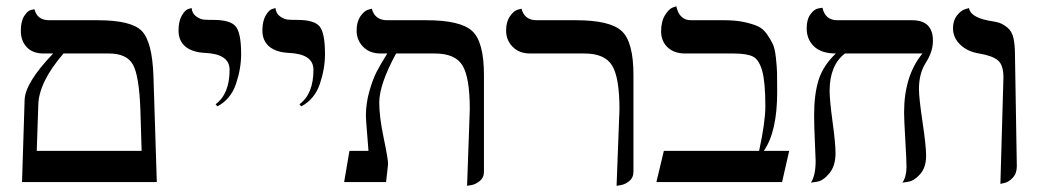

<svg xmlns="http://www.w3.org/2000/svg" viewBox="-20 -585 3340 617"><path d="M184.1 -413.1Q104 -320.3 103 -246.1L98.1 -100.1H435.1L431.2 -231Q427.2 -341.8 407.2 -377.4Q387.2 -413.1 330.1 -413.1ZM50.8 0 59.1 -263.2Q60.1 -318.4 150.9 -413.1H120.1Q85 -413.1 65.9 -433.6Q46.9 -454.1 46.9 -485.8Q46.9 -516.6 57.9 -533.7Q68.8 -550.8 80.1 -553.2L90.8 -555.2Q99.6 -520 138.2 -520H293.9Q401.9 -520 435.5 -485.6Q469.2 -451.2 473.1 -340.8L483.9 0Z M678.7 -243.2 672.9 -250Q717.8 -283.2 717.8 -360.8Q717.8 -411.6 638.7 -415Q597.7 -417 575.7 -435.5Q553.7 -454.1 553.7 -486.8Q553.7 -516.6 564.2 -534.9Q574.7 -553.2 585.4 -556.2L595.7 -559.1Q597.7 -541 610.8 -532Q624 -522.9 635 -522Q646 -521 667 -521Q720.2 -521 737.5 -500Q754.9 -479 754.9 -411.1Q754.9 -364.3 738.3 -315.2Q721.7 -266.1 678.7 -243.2Z M948.2 -243.2 942.4 -250Q987.3 -283.2 987.3 -360.8Q987.3 -411.6 908.2 -415Q867.2 -417 845.2 -435.5Q823.2 -454.1 823.2 -486.8Q823.2 -516.6 833.7 -534.9Q844.2 -553.2 855 -556.2L865.2 -559.1Q867.2 -541 880.4 -532Q893.6 -522.9 904.5 -522Q915.5 -521 936.5 -521Q989.7 -521 1007.1 -500Q1024.4 -479 1024.4 -411.1Q1024.4 -364.3 1007.8 -315.2Q991.2 -266.1 948.2 -243.2Z M1481 12.2 1489.7 -233.9Q1489.7 -335.9 1466.3 -374.5Q1442.9 -413.1 1377.9 -413.1H1252.9Q1199.2 -314.9 1198.7 -255.9Q1198.7 -210 1212.9 -142.1Q1227.1 -74.2 1227.1 -58.1L1220.7 0H1085.9L1103 -100.1H1164.1Q1163.1 -114.3 1160.9 -141.1Q1158.7 -168 1157.2 -188Q1155.8 -208 1155.8 -211.9Q1155.8 -252.9 1167 -292Q1178.2 -331.1 1190.7 -355Q1203.1 -378.9 1224.6 -413.1H1203.1Q1168 -413.1 1147 -434.6Q1126 -456.1 1126 -486.8Q1126 -514.6 1137.9 -532.2Q1149.9 -549.8 1162.6 -553.7L1174.8 -557.1Q1184.6 -520 1224.1 -520H1350.1Q1460 -520 1497.6 -485.1Q1535.2 -450.2 1535.2 -344.2V-33.2Q1535.2 -14.2 1521.5 -3.2Q1507.8 7.8 1494.6 9.8Z M1961.4 12.2 1970.7 -233.9Q1970.7 -335.9 1947 -374.5Q1923.3 -413.1 1858.4 -413.1H1683.6Q1648.4 -413.1 1627.4 -434.6Q1606.4 -456.1 1606.4 -486.8Q1606.4 -514.6 1618.4 -532.2Q1630.4 -549.8 1643.1 -553.7L1655.8 -557.1Q1665.5 -520 1704.6 -520H1830.6Q1940.4 -520 1978 -485.1Q2015.6 -450.2 2015.6 -344.2V-33.2Q2015.6 -14.2 2002.2 -3.2Q1988.8 7.8 1975.1 9.8Z M2307.1 -520Q2343.3 -520 2369.9 -514.4Q2396.5 -508.8 2414.3 -501Q2432.1 -493.2 2444.3 -475.6Q2456.5 -458 2463.4 -443.6Q2470.2 -429.2 2473.4 -399.7Q2476.6 -370.1 2477.1 -349.6Q2477.5 -329.1 2477.5 -289.1Q2477.5 -162.1 2434.6 -100.1H2516.1L2493.2 0H2089.4L2113.3 -100.1H2419.4Q2439.5 -192.9 2439.5 -243.2Q2439.5 -321.3 2429.4 -357.2Q2419.4 -393.1 2399.9 -403.1Q2380.4 -413.1 2336.4 -413.1H2182.1Q2146 -413.1 2125.2 -433.1Q2104.5 -453.1 2104.5 -483.9Q2104.5 -516.1 2116.9 -536.1Q2129.4 -556.2 2141.1 -560.5L2153.3 -564.9Q2163.1 -520 2200.2 -520Z M2933.1 -298.8Q2933.1 -270 2944.6 -193.1Q2956.1 -116.2 2956.1 -85Q2956.1 -46.9 2937 -25.4Q2918 -3.9 2898.9 -1L2879.9 2Q2893.1 -17.1 2893.1 -48.8Q2893.1 -69.8 2889.2 -136Q2885.3 -202.1 2885.3 -223.1Q2885.3 -341.3 2944.3 -413.1H2695.3Q2646.5 -376 2646 -293.9Q2646 -263.2 2655.5 -193.6Q2665 -124 2665 -92.8Q2665 -51.8 2645 -27.8Q2625 -3.9 2605.5 -1L2585.9 2Q2601.1 -21 2601.1 -67.9Q2601.1 -79.1 2598.6 -130.6Q2596.2 -182.1 2596.2 -214.8Q2596.2 -281.7 2610.6 -327.9Q2625 -374 2666 -413.1Q2620.1 -413.1 2596.2 -435.5Q2572.3 -458 2572.3 -494.1Q2572.3 -522.9 2584.7 -539.6Q2597.2 -556.2 2610.4 -558.1L2623 -560.1Q2631.8 -520 2670.9 -520H2911.1Q2978 -520 2978 -454.1Q2978 -418.9 2955.6 -384.3Q2933.1 -349.6 2933.1 -298.8Z M3194.8 5.9 3204.6 -335.9Q3204.6 -376 3187 -390.9Q3169.4 -405.8 3126.5 -413.1Q3089.4 -418.9 3065.9 -441.4Q3042.5 -463.9 3042.5 -494.1Q3042.5 -519 3054.9 -534.9Q3067.4 -550.8 3080.6 -555.2L3093.8 -559.1Q3098.6 -530.3 3155.8 -519Q3181.6 -515.1 3193.1 -511Q3204.6 -506.8 3218 -495.8Q3231.4 -484.9 3236.6 -463.4Q3241.7 -441.9 3241.7 -405.8L3247.6 -50.8Q3247.6 -27.8 3234.6 -13.9Q3221.7 0 3208 2.9Z"/></svg>

Font: Linux Libertine Initials
Style: Initials
Weight: 400
Designer: Philipp H. Poll
Foundry: Philipp H. Poll
Version: Version 5.0.6